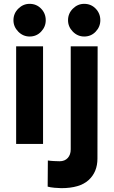

<svg xmlns="http://www.w3.org/2000/svg" viewBox="-20 -749 592 999"><path d="M134.2 -559Q100 -559 75 -584.4Q50 -609.8 50 -643.6Q50 -679 75.2 -704Q100.4 -729 134 -729Q169.8 -729 193.9 -704Q218 -679 218 -643.6Q218 -609.8 193.9 -584.4Q169.9 -559 134.2 -559ZM64 0V-508H204V0ZM299 230Q287 230 264 228Q241 226 228 222L229 86Q241 88 260.5 89Q280 90 290 90Q317 90 332.5 73Q348 56 348 28V-508H488L487 76.2Q487 146 441 188Q395 230 299 230ZM418.2 -559Q384 -559 359 -584.4Q334 -609.8 334 -643.6Q334 -679 359.2 -704Q384.4 -729 418 -729Q453.8 -729 477.9 -704Q502 -679 502 -643.6Q502 -609.8 477.9 -584.4Q453.9 -559 418.2 -559Z"/></svg>

Font: Inclusive Sans
Style: Regular
Weight: 400
Designer: Olivia King
Foundry: Olivia King
Version: Version 2.004